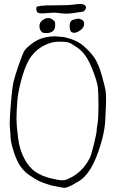

<svg xmlns="http://www.w3.org/2000/svg" viewBox="-20 -875 568 936"><path d="M158.2 -842.3Q164.1 -844.2 179.7 -846.7Q195.3 -849.1 254.9 -849.1Q314.5 -849.1 335 -852.3Q355.5 -855.5 371.1 -855.5Q386.7 -855.5 393.6 -849.6Q399.4 -844.7 399.4 -839.4Q399.4 -839.4 399.4 -838.4Q398.4 -831.1 394.5 -826.2L386.7 -818.8Q378.9 -817.9 345.7 -812.5Q322.3 -808.6 306.6 -808.6Q303.7 -808.6 300.8 -808.6Q297.9 -808.6 294.9 -808.6L246.1 -813.5L185.5 -809.6Q169.9 -809.6 164.1 -813.5Q158.2 -818.4 157.2 -827.1Q157.2 -827.1 157.2 -833Q157.2 -838.4 158.2 -842.3ZM238.8 -724.1Q227.1 -714.4 210.4 -713.9Q210.4 -713.9 204.1 -713.9Q192.4 -713.9 188.5 -715.8Q183.6 -718.3 178 -726.1Q172.4 -733.9 172.4 -749.5Q172.4 -765.1 186.8 -776.1Q201.2 -787.1 214.1 -787.1Q227.1 -787.1 236.8 -779.3Q246.6 -771.5 247.8 -767.6Q249 -763.7 249 -748.8Q249 -733.9 238.8 -724.1ZM343.8 -715.3Q342.8 -715.3 341.8 -715.3Q331.1 -715.3 325.4 -721.7Q319.8 -728 319.8 -748Q319.8 -748 319.8 -751.5Q319.8 -773.9 338.1 -779.1Q356.4 -784.2 361.6 -784.2Q366.7 -784.2 378.4 -779.1Q390.1 -773.9 390.1 -757.8Q390.1 -741.7 373.3 -728.8Q356.4 -715.8 343.8 -715.3ZM245.1 -698.2 292 -694.3Q352.5 -680.7 385.3 -652.8Q418 -625 439 -595.2Q460 -565.4 476.6 -506.3Q493.2 -447.3 495.1 -431.2Q497.1 -415 497.1 -390.6Q497.1 -366.2 493.2 -289.6Q489.3 -212.9 451.7 -115.2Q414.1 -17.6 357.4 12.7H356.4Q313.5 40 293 41L230.5 29.3Q192.4 17.6 173.8 9.3Q155.3 1 126 -19Q96.7 -39.1 79.1 -64.9Q61.5 -90.8 47.9 -132.8Q34.2 -174.8 32.2 -198.2L27.3 -269.5Q27.3 -301.8 33.2 -374Q39.1 -446.3 45.9 -475.6Q52.7 -504.9 71.3 -558.1Q89.8 -611.3 96.7 -624Q103.5 -636.7 128.9 -657.2Q154.3 -677.7 180.2 -687Q206.1 -696.3 245.1 -698.2ZM307.6 -1Q380.9 -31.2 418 -105.5Q425.8 -122.1 438.5 -174.8Q451.2 -227.5 451.2 -238.3Q451.2 -249 455.6 -272Q460 -294.9 460 -359.4Q460 -423.8 457 -448.7Q454.1 -473.6 436 -522.5Q418 -571.3 399.4 -599.1Q380.9 -627 353.5 -645.5Q326.2 -664.1 314 -668Q301.8 -671.9 267.1 -671.9Q232.4 -671.9 196.8 -654.3Q161.1 -636.7 134.8 -603.5Q108.4 -570.3 88.4 -501.5Q68.4 -432.6 64.5 -383.3Q60.5 -334 60.5 -297.9Q60.5 -261.7 67.9 -203.6Q75.2 -145.5 98.6 -101.6Q122.1 -57.6 153.8 -36.6Q185.5 -15.6 226.6 -5.9Q267.6 3.9 282.7 3.9Q297.9 3.9 307.6 -1Z"/></svg>

Font: Drukaatie burti
Style: Thin
Weight: 100
Version: Version 0.14